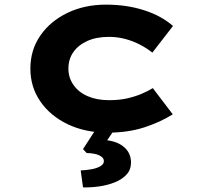

<svg xmlns="http://www.w3.org/2000/svg" viewBox="-20 -562 866 828"><path d="M445 10Q348 10 272.5 -26Q197 -62 154 -124.5Q111 -187 111 -266Q111 -346 153.5 -408Q196 -470 270 -506Q344 -542 437 -542Q526 -542 601 -518Q676 -494 726 -450L637 -335Q615 -353 584.5 -369Q554 -385 520 -394Q486 -403 450 -403Q396 -403 357 -385.5Q318 -368 296.5 -337.5Q275 -307 275 -266Q275 -227 297 -195.5Q319 -164 358.5 -147Q398 -130 449 -130Q495 -130 529.5 -138Q564 -146 591 -157.5Q618 -169 639 -182L725 -69Q671 -35 601.5 -12.5Q532 10 445 10ZM338 246 328 173Q351 172 374 168Q397 164 412.5 155Q428 146 428 133Q428 121 416.5 113Q405 105 388 101.5Q371 98 354 98L338 81L406 -24H488L442 43Q490 49 517.5 74.5Q545 100 545 139Q545 170 525.5 191Q506 212 474.5 224.5Q443 237 407 242Q371 247 338 246Z"/></svg>

Font: Lexend Tera
Style: Bold
Weight: 700
Designer: Bonnie Shaver-Troup, Thomas Jockin
Foundry: Lexend
Version: Version 1.007